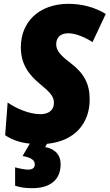

<svg xmlns="http://www.w3.org/2000/svg" viewBox="-20 -744 573 1004"><path d="M149 240C239 240 297 199 297 115C297 61 263 34 216 25L226 8C372 -6 449 -100 449 -224C449 -305 420 -361 347 -416C287 -461 274 -485 274 -513C274 -544 292 -570 337 -570C374 -570 421 -551 464 -524L533 -671C477 -706 407 -724 339 -724C182 -724 89 -627 89 -498C89 -412 126 -357 190 -304C236 -266 262 -242 262 -208C262 -164 231 -147 190 -147C135 -147 65 -176 20 -208L7 -37C42 -13 85 2 136 7L98 72C148 80 162 97 162 115C162 135 149 143 126 143C112 143 79 137 59 131V227C84 236 113 240 149 240Z"/></svg>

Font: Noto Sans SemiCondensed Black
Style: Italic
Weight: 900
Width: 4
Italic angle: -12°
Designer: Monotype Design Team
Foundry: Monotype Imaging Inc.
Version: Version 2.013